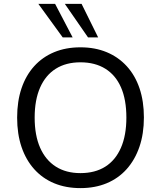

<svg xmlns="http://www.w3.org/2000/svg" viewBox="-20 -957 826 986"><path d="M393 9Q318 9 258 -16Q198 -41 155.5 -88.5Q113 -136 90.5 -202.5Q68 -269 68 -353Q68 -437 90.5 -503.5Q113 -570 155.5 -617Q198 -664 258 -689Q318 -714 393 -714Q468 -714 528 -689Q588 -664 631 -617Q674 -570 696.5 -503.5Q719 -437 719 -354Q719 -270 696 -203Q673 -136 630.5 -88.5Q588 -41 528 -16Q468 9 393 9ZM393 -68Q468 -68 520.5 -101Q573 -134 601 -198Q629 -262 629 -353Q629 -445 601.5 -508Q574 -571 521 -604Q468 -637 393 -637Q319 -637 266.5 -604Q214 -571 186 -507.5Q158 -444 158 -353Q158 -262 186 -198.5Q214 -135 266.5 -101.5Q319 -68 393 -68ZM432 -765 313 -937H399L484 -765ZM302 -765 177 -937H263L353 -765Z"/></svg>

Font: Nunito Sans 10pt
Style: Regular
Weight: 400
Designer: Vernon Adams
Foundry: Vernon Adams
Version: Version 3.101;gftools[0.9.27]